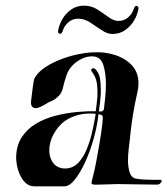

<svg xmlns="http://www.w3.org/2000/svg" viewBox="-20 -652 591 678"><path d="M102 6Q83 6 70.5 -6Q58 -18 50.5 -34.5Q43 -51 40 -67.5Q37 -84 37 -93Q37 -137 56.5 -167Q76 -197 107.5 -215.5Q139 -234 176.5 -243.5Q214 -253 251.5 -256.5Q289 -260 318 -259Q318 -259 320.5 -278Q323 -297 324 -311Q325 -329 323 -351Q321 -373 311 -389Q309 -392 304 -399.5Q299 -407 306 -410Q307 -411 310 -411Q316 -411 323 -400Q331 -389 333.5 -372Q336 -355 336 -336Q336 -329 336 -323Q336 -317 335 -310Q334 -294 331.5 -276.5Q329 -259 329 -259Q331 -258 334 -258Q346 -258 347 -268Q349 -282 351.5 -306.5Q354 -331 354 -357Q354 -394 344.5 -423.5Q335 -453 305 -453Q286 -453 269 -444.5Q252 -436 240 -425Q222 -408 214.5 -385.5Q207 -363 202.5 -343Q198 -323 187 -313Q174 -300 163.5 -296Q153 -292 137 -282Q132 -279 122.5 -274.5Q113 -270 105 -270Q98 -270 93 -276Q88 -282 90 -298Q93 -320 96 -345.5Q99 -371 103 -378Q116 -399 140.5 -415Q165 -431 195 -442.5Q225 -454 254 -460Q283 -466 305 -467Q348 -470 385.5 -458Q423 -446 446 -421Q469 -396 469 -358Q469 -345 466 -330Q456 -287 449 -243.5Q442 -200 438 -156Q437 -146 434.5 -126Q432 -106 432 -85Q432 -62 438 -43Q444 -24 461 -21Q472 -19 489 -18Q506 -17 521.5 -17Q537 -17 545 -17H546Q551 -17 551 -13Q551 -9 546 -4.5Q541 0 535 0Q500 0 465 -1Q430 -2 395 -2Q378 -2 360.5 -1Q343 0 325 0H315Q303 0 303 -6Q303 -9 304.5 -14.5Q306 -20 308 -28Q314 -50 320 -82Q326 -114 331.5 -146.5Q337 -179 340 -203.5Q343 -228 343 -235V-237Q343 -244 338 -246Q333 -248 328 -249Q323 -206 310.5 -161.5Q298 -117 280.5 -79Q263 -41 244 -17.5Q225 6 207 6ZM209 -57Q239 -57 259 -80Q275 -98 286 -124.5Q297 -151 303.5 -178Q310 -205 313.5 -225Q317 -245 318 -250Q312 -251 306.5 -251Q301 -251 296 -251Q270 -251 247.5 -243.5Q225 -236 208 -224Q186 -208 170 -179.5Q154 -151 154 -121Q154 -103 161 -88Q168 -72 181 -64.5Q194 -57 209 -57ZM377 -532Q359 -532 339 -545.5Q319 -559 298.5 -572.5Q278 -586 256 -586Q235 -586 220.5 -572.5Q206 -559 202 -544Q198 -531 191 -533Q184 -535 185 -542Q188 -563 200 -584Q212 -605 231.5 -618.5Q251 -632 277 -632Q303 -632 324 -618.5Q345 -605 363.5 -591.5Q382 -578 398 -578Q419 -578 433.5 -591.5Q448 -605 452 -620Q457 -634 463.5 -631Q470 -628 469 -622Q466 -601 454 -580.5Q442 -560 422.5 -546Q403 -532 377 -532Z"/></svg>

Font: Tapestry
Style: Regular
Weight: 400
Designer: Robert E. Leuschke
Foundry: Robert E. Leuschke
Version: Version 1.010; ttfautohint (v1.8.4.7-5d5b)